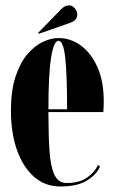

<svg xmlns="http://www.w3.org/2000/svg" viewBox="-20 -664 414 694"><path d="M198 10Q142.5 10 102.5 -25.5Q62.5 -61 41 -122.8Q19.5 -184.5 19.5 -263.5Q19.5 -336 36 -386.5Q52.5 -437 78.8 -467.8Q105 -498.5 134.8 -512.5Q164.5 -526.5 191.5 -526.5Q236 -526.5 273.2 -498.8Q310.5 -471 332.8 -420Q355 -369 355 -298Q355 -278.5 353.5 -259H155Q155 -178 158.8 -120.5Q162.5 -63 176.5 -32.8Q190.5 -2.5 220.5 -2.5Q268 -2.5 296 -23Q324 -43.5 334 -68L341.5 -62Q329.5 -33.5 295 -11.8Q260.5 10 198 10ZM191.5 -516.5Q174.5 -516.5 164.8 -456.8Q155 -397 155 -269H222.5Q222.5 -394 215.8 -455.2Q209 -516.5 191.5 -516.5ZM120.5 -542 118 -545.5 202 -631.5Q215 -644.5 229 -644.5Q245.5 -644.5 255.5 -626.5Q259.5 -619.5 259.5 -611.5Q259.5 -590 232.5 -581Z"/></svg>

Font: Imbue 100pt ExtraBold
Style: Regular
Weight: 800
Designer: Tyler Finck
Foundry: Etcetera Type Company
Version: Version 1.102; ttfautohint (v1.8.3)